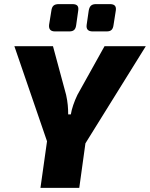

<svg xmlns="http://www.w3.org/2000/svg" viewBox="-20 -915 730 935"><path d="M248 -762H317C339 -762 348 -771 351 -793L361 -864C364 -885 356 -895 332 -895H267C243 -895 233 -886 230 -862L219 -794C217 -773 226 -762 248 -762ZM431 -762H499C521 -762 530 -771 533 -794L544 -864C547 -885 538 -895 515 -895H448C426 -895 416 -886 412 -863L402 -794C399 -773 409 -762 431 -762ZM690 -690H489L357 -453C342 -422 329 -385 325 -358H312C312 -388 310 -417 302 -453L238 -690H50L209 -227L177 0H366L396 -217Z"/></svg>

Font: Exo 2 Extra Bold
Style: Italic
Weight: 800
Italic angle: -8°
Designer: Natanael Gama
Version: Version 1.001;PS 001.001;hotconv 1.0.88;makeotf.lib2.5.64775